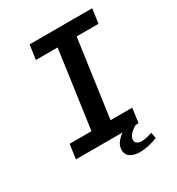

<svg xmlns="http://www.w3.org/2000/svg" viewBox="-195 -808 989 1073"><g transform="rotate(-30 300.0 -271.0)"><path d="M62 0 75 -93H216L286 -593H146L159 -686H563L550 -593H409L339 -93H479L466 0ZM395 144Q355 144 332 128.5Q309 113 309 83Q309 56 326.5 34Q344 12 363 0H448Q425 12 408.5 29.5Q392 47 392 67Q392 81 403.5 88.5Q415 96 432 96Q450 96 467.5 91.5Q485 87 501 82L508 119Q480 131 450 137.5Q420 144 395 144Z"/></g></svg>

Font: Chivo Mono Medium
Style: Italic
Weight: 500
Italic angle: -8.05°
Monospace: yes
Designer: Hector Gatti
Foundry: Omnibus-Type
Version: Version 1.008